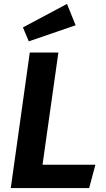

<svg xmlns="http://www.w3.org/2000/svg" viewBox="-20 -960 542 980"><path d="M197 -119H467L435 0H35L132 -692H278ZM366 -831 127 -749 97 -820 322 -940Z"/></svg>

Font: Fira Sans SemiBold
Style: Italic
Weight: 600
Italic angle: -8°
Designer: bBox Type GmbH & Carrois Corporate GbR & Edenspiekermann AG
Foundry: bBox Type GmbH & Carrois Corporate GbR & Edenspiekermann AG
Version: Version 4.301